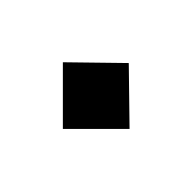

<svg xmlns="http://www.w3.org/2000/svg" viewBox="-58 -575 517 517"><g transform="rotate(45 200.0 -316.5)"><path d="M73 -318 200 -442 327 -318 200 -191Z"/></g></svg>

Font: FiraGO Heavy
Style: Italic
Weight: 900
Italic angle: -8°
Designer: bBox Type GmbH
Foundry: bBox Type GmbH
Version: Version 1.001